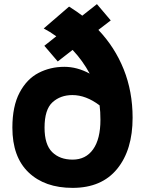

<svg xmlns="http://www.w3.org/2000/svg" viewBox="-20 -894 704 931"><path d="M623 -323Q623 -167 548 -75Q473 17 332 17Q197 17 118.5 -58Q40 -133 40 -275Q40 -379 75 -445Q110 -511 167 -540.5Q224 -570 292 -570Q354 -570 415 -537Q381 -600 332 -652L260 -596L195 -672L253 -718Q221 -741 192 -756L315 -862Q359 -834 379 -818L450 -874L517 -795L457 -749Q537 -665 580 -557.5Q623 -450 623 -323ZM463 -383Q397 -433 331 -433Q273 -433 234.5 -398Q196 -363 196 -275Q196 -193 233 -156.5Q270 -120 332 -120Q396 -120 431.5 -170Q467 -220 467 -313Q467 -352 463 -383Z"/></svg>

Font: Biryani ExtraBold
Style: Regular
Weight: 800
Designer: Dan Reynolds and Mathieu Reguer
Foundry: Dan Reynolds and Mathieu Reguer
Version: Version 1.004; ttfautohint (v1.1) -l 5 -r 5 -G 72 -x 0 -D la